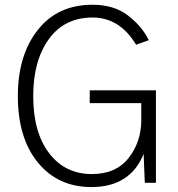

<svg xmlns="http://www.w3.org/2000/svg" viewBox="-20 -755 737 793"><path d="M53.7 -358.4Q53.7 -526.4 135.7 -630.9Q217.8 -735.4 362.3 -735.4Q451.2 -735.4 508.8 -690.9Q566.4 -646.5 594.7 -588.9L542 -570.3Q474.6 -682.6 362.3 -682.6Q246.1 -682.6 181.6 -593.3Q117.2 -503.9 117.2 -358.4Q117.2 -208 183.1 -122.1Q249 -36.1 359.4 -36.1Q459 -36.1 511.2 -102.5Q563.5 -168.9 563.5 -259.8V-329.1H350.6V-381.8H624V0H578.1L573.2 -119.1Q517.6 17.6 357.4 17.6Q219.7 17.6 136.7 -83.5Q53.7 -184.6 53.7 -358.4Z"/></svg>

Font: Gothic A1 Light
Style: Regular
Weight: 300
Version: Version 2.50